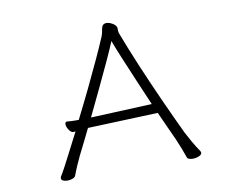

<svg xmlns="http://www.w3.org/2000/svg" viewBox="-78 -815 1156 926"><g transform="rotate(-10 500.0 -351.5)"><path d="M322 -227Q306 -193 289.5 -161Q273 -129 259 -100Q251 -84 239 -56Q227 -28 221 -11Q218 -3 206 1.5Q194 6 181 6Q169 6 160 2Q151 -2 151 -10Q151 -17 155 -22Q159 -28 163.5 -36Q168 -44 178 -62.5Q188 -81 207 -118Q226 -155 260 -221Q257 -221 254.5 -220.5Q252 -220 250 -220H249Q238 -220 228 -235.5Q218 -251 218 -264Q218 -275 228 -275H230Q239 -274 248 -273.5Q257 -273 267 -273H285Q320 -342 354.5 -413.5Q389 -485 418 -548Q447 -611 464 -652Q468 -662 471 -680.5Q474 -699 481 -705Q488 -710 496 -710Q510 -710 525 -701.5Q540 -693 544 -683Q546 -680 546 -676.5Q546 -673 546 -670V-663Q546 -660 548 -652Q577 -575 615.5 -483.5Q654 -392 696 -299Q738 -206 777 -124Q785 -108 802 -78Q819 -48 835 -25Q837 -22 838 -19.5Q839 -17 839 -15Q839 -5 824.5 1Q810 7 795 7Q785 7 777 4.5Q769 2 767 -4Q761 -22 749.5 -51.5Q738 -81 730 -99Q715 -131 699 -167Q683 -203 666 -240ZM645 -287Q617 -352 590 -415.5Q563 -479 541 -532Q519 -585 506 -620Q491 -583 465 -527Q439 -471 408 -405.5Q377 -340 345 -274Z"/></g></svg>

Font: Moon Stars Kai T HW Light
Style: Regular
Weight: 300
Designer: GuiWonder
Version: Version 1.101